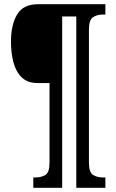

<svg xmlns="http://www.w3.org/2000/svg" viewBox="-20 -780 552 911"><path d="M138 111V62H148Q176 62 195.5 50Q215 38 215 -9V-386H158Q110 -386 82.5 -413.5Q55 -441 43.5 -485.5Q32 -530 32 -582Q32 -662 61 -711Q90 -760 160 -760H480V-711H469Q441 -711 421.5 -698.5Q402 -686 402 -639V-9Q402 38 421.5 50Q441 62 469 62H480V111H342V-702H275V111Z"/></svg>

Font: Noto Serif Tamil ExtraCondensed
Style: Bold
Weight: 700
Width: 2
Designer: Indian Type Foundry, Tom Grace, and the Monotype Design Team
Foundry: Monotype Imaging Inc.
Version: Version 2.004; ttfautohint (v1.8.4.7-5d5b)